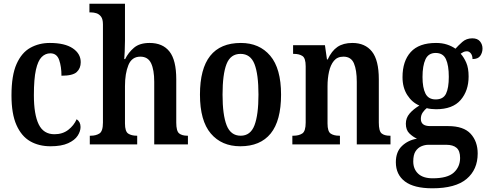

<svg xmlns="http://www.w3.org/2000/svg" viewBox="-20 -780 2631 1037"><path d="M253 10Q190 10 143 -17Q96 -44 69 -104.5Q42 -165 42 -265Q42 -373 69.5 -434.5Q97 -496 144 -522Q191 -548 249 -548Q330 -548 373 -519Q416 -490 416 -444Q416 -411 394.5 -391Q373 -371 312 -371Q312 -420 299.5 -456Q287 -492 252 -492Q225 -492 205 -472Q185 -452 174 -403Q163 -354 163 -266Q163 -162 189 -108.5Q215 -55 274 -55Q318 -55 348.5 -78.5Q379 -102 394 -136Q415 -122 415 -94Q415 -71 399.5 -47Q384 -23 348 -6.5Q312 10 253 10Z M465 0V-47H470Q498 -47 517 -59Q536 -71 536 -118V-648Q536 -677 525.5 -690.5Q515 -704 500.5 -708.5Q486 -713 472 -713H463V-760H655V-560Q655 -530 653.5 -501Q652 -472 651 -461H656Q673 -496 703.5 -522Q734 -548 788 -548Q859 -548 895.5 -501.5Q932 -455 932 -352V-118Q932 -72 947.5 -59.5Q963 -47 992 -47H995V0H813V-338Q813 -403 796 -438.5Q779 -474 738 -474Q692 -474 673.5 -428.5Q655 -383 655 -315V-113Q655 -70 672.5 -58.5Q690 -47 719 -47H721V0Z M1278 10Q1177 10 1118.5 -59Q1060 -128 1060 -269Q1060 -548 1281 -548Q1381 -548 1439.5 -479Q1498 -410 1498 -269Q1498 -128 1442 -59Q1386 10 1278 10ZM1280 -47Q1333 -47 1354.5 -103.5Q1376 -160 1376 -269Q1376 -379 1354.5 -434Q1333 -489 1279 -489Q1225 -489 1203.5 -434Q1182 -379 1182 -269Q1182 -160 1204 -103.5Q1226 -47 1280 -47Z M1559 0V-47H1565Q1594 -47 1612.5 -59Q1631 -71 1631 -118V-422Q1631 -466 1613.5 -477.5Q1596 -489 1568 -489H1563V-536H1735L1746 -459H1750Q1771 -505 1802.5 -526.5Q1834 -548 1883 -548Q1952 -548 1989 -501.5Q2026 -455 2026 -352V-118Q2026 -72 2041 -59.5Q2056 -47 2085 -47H2089V0H1907V-338Q1907 -402 1891.5 -438Q1876 -474 1835 -474Q1802 -474 1783.5 -451.5Q1765 -429 1757 -392.5Q1749 -356 1749 -315V-113Q1749 -70 1766 -58.5Q1783 -47 1812 -47H1816V0Z M2315 237Q2216 237 2167 200Q2118 163 2118 96Q2118 40 2151 8.5Q2184 -23 2232 -31Q2210 -41 2191 -59.5Q2172 -78 2172 -112Q2172 -143 2192 -166.5Q2212 -190 2245 -210Q2205 -227 2179.5 -267Q2154 -307 2154 -363Q2154 -450 2198.5 -499Q2243 -548 2335 -548Q2368 -548 2394 -539.5Q2420 -531 2440 -517Q2455 -534 2477 -553.5Q2499 -573 2531 -573Q2559 -573 2572.5 -556.5Q2586 -540 2586 -518Q2586 -496 2574 -478.5Q2562 -461 2532 -461Q2532 -480 2523 -491.5Q2514 -503 2502 -503Q2491 -503 2483 -499Q2475 -495 2468 -490Q2486 -470 2498.5 -441Q2511 -412 2511 -367Q2511 -290 2468 -240Q2425 -190 2335 -190Q2325 -190 2309.5 -191.5Q2294 -193 2285 -196Q2274 -188 2263.5 -173Q2253 -158 2253 -138Q2253 -99 2303 -99H2400Q2484 -99 2522 -57.5Q2560 -16 2560 49Q2560 136 2500 186.5Q2440 237 2315 237ZM2333 -243Q2374 -243 2389 -274Q2404 -305 2404 -365Q2404 -427 2388.5 -460.5Q2373 -494 2333 -494Q2294 -494 2278 -459.5Q2262 -425 2262 -364Q2262 -306 2278 -274.5Q2294 -243 2333 -243ZM2317 183Q2397 183 2431 152Q2465 121 2465 73Q2465 35 2446 18.5Q2427 2 2390 2H2294Q2275 2 2256 10Q2237 18 2224.5 37Q2212 56 2212 92Q2212 133 2238.5 158Q2265 183 2317 183Z"/></svg>

Font: Noto Serif Khmer Condensed SemiBold
Style: Regular
Weight: 600
Width: 3
Designer: Danh Hong and the Monotype Design Team
Foundry: Monotype Imaging Inc.
Version: Version 2.004; ttfautohint (v1.8.4.7-5d5b)